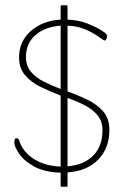

<svg xmlns="http://www.w3.org/2000/svg" viewBox="-20 -641 473 725"><path d="M209 -12V-280Q170 -295 134 -312.5Q98 -330 75 -356.5Q52 -383 52 -424Q52 -485 96.5 -524Q141 -563 209 -567V-618Q209 -621 212 -621H232Q235 -621 235 -618V-567Q276 -565 306.5 -553.5Q337 -542 362 -527Q378 -517 382 -511.5Q386 -506 383 -498L382 -495Q379 -488 376 -488Q373 -488 370.5 -490Q368 -492 366 -493Q332 -518 301 -530.5Q270 -543 235 -544V-296Q274 -282 310 -264.5Q346 -247 369.5 -220.5Q393 -194 393 -150Q393 -82 351 -38.5Q309 5 235 10V62Q235 64 232 64H212Q209 64 209 62V11Q147 9 108.5 -12.5Q70 -34 52 -61Q34 -88 34 -103Q34 -109 35.5 -114Q37 -119 43 -119Q50 -119 53 -109Q67 -66 109 -40Q151 -14 209 -12ZM209 -305V-544Q151 -540 114.5 -509Q78 -478 78 -426Q78 -393 96.5 -370.5Q115 -348 145 -333Q175 -318 209 -305ZM235 -271V-13Q297 -18 332 -53.5Q367 -89 367 -149Q367 -183 348.5 -205.5Q330 -228 300 -243.5Q270 -259 235 -271Z"/></svg>

Font: Zain ExtraLight
Style: Regular
Weight: 200
Designer: Zain,Boutros
Foundry: Mobile Telecommunications Company (Zain), 2024
Version: Version 1.51; ttfautohint (v1.8.4)